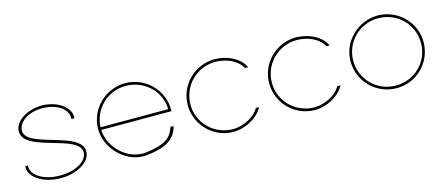

<svg xmlns="http://www.w3.org/2000/svg" viewBox="-42 -974 3219 1387"><g transform="rotate(-15 1568.0 -280.5)"><path d="M491.5 -413V-403H468.5V-413C468.5 -480 390.3 -532 284.5 -533C179.8 -533 101.7 -479 100.5 -413C100.5 -282 512.5 -303 511.5 -150C511.5 -73 409.8 -9 284.5 -10C160.3 -10 57.5 -73 57.5 -150V-160H77.5V-150C77.5 -83 168.3 -29 284.5 -30C401.8 -30 492.5 -82 491.5 -150C491.5 -282 78.7 -259 77.5 -413C77.5 -490 174.1 -552 284.5 -553C396 -553 491.5 -490 491.5 -413Z M655.7 -291H1161.5C1161.5 -422 1049.9 -532 908.5 -533C771.5 -533 661.9 -427.2 655.7 -291ZM635.8 -271H635.5V-281V-291H635.7C640.4 -436.3 762.3 -552 908.5 -553C1060.3 -553 1181.5 -430 1181.5 -281V-271H1171.5H655.7C661.8 -134.1 793.3 -13.4 926.9 -30C1067.2 -47 1116.6 -83 1141.9 -156L1145.4 -163H1167.5L1164.5 -150C1137.3 -71 1077.5 -26 929.2 -10C783 7.6 642.2 -124.9 635.8 -271Z M1790.7 -449 1798.7 -434H1775.7L1772.7 -439C1739.7 -496 1663.6 -532 1578.5 -533C1438.2 -533 1326.7 -421 1325.5 -281C1325.5 -141 1438.2 -30 1578.5 -30C1660.2 -31 1740.7 -76 1772.7 -130L1775.7 -135H1799.7L1790.7 -120C1754.7 -62 1667 -11 1578.5 -10C1426.7 -10 1306.5 -132 1305.5 -281C1305.5 -430 1426.7 -553 1578.5 -553C1668.2 -552 1753.7 -512 1790.7 -449Z M2399.7 -449 2407.7 -434H2384.7L2381.7 -439C2348.7 -496 2272.6 -532 2187.5 -533C2047.2 -533 1935.7 -421 1934.5 -281C1934.5 -141 2047.2 -30 2187.5 -30C2269.2 -31 2349.7 -76 2381.7 -130L2384.7 -135H2408.7L2399.7 -120C2363.7 -62 2276 -11 2187.5 -10C2035.7 -10 1915.5 -132 1914.5 -281C1914.5 -430 2035.7 -553 2187.5 -553C2277.2 -552 2362.7 -512 2399.7 -449Z M2523.5 -282C2523.5 -430 2647 -552 2796.5 -553C2948.3 -553 3070.5 -429 3069.5 -282C3069.5 -133 2949.5 -9 2796.5 -10C2644.7 -10 2523.5 -133 2523.5 -282ZM2543.5 -282C2543.5 -141 2656.2 -29 2796.5 -30C2938 -30 3050.5 -140 3049.5 -282C3049.5 -422 2938 -532 2796.5 -533C2656.2 -533 2543.5 -422 2543.5 -282Z"/></g></svg>

Font: Nordica Plus
Style: NordicaClassicUltraLightExt
Weight: 300
Version: Version 1.01